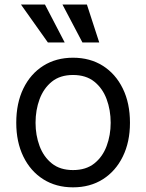

<svg xmlns="http://www.w3.org/2000/svg" viewBox="-20 -804 637 836"><path d="M297.9 11.7Q224.1 11.7 168.5 -23.4Q112.8 -58.6 81.8 -122.1Q50.8 -185.5 50.8 -269.5Q50.8 -355 81.8 -418.7Q112.8 -482.4 168.5 -517.6Q224.1 -552.7 297.9 -552.7Q372.1 -552.7 427.7 -517.6Q483.4 -482.4 514.6 -418.7Q545.9 -355 545.9 -269.5Q545.9 -185.5 514.6 -122.1Q483.4 -58.6 427.7 -23.4Q372.1 11.7 297.9 11.7ZM297.9 -63.5Q354.5 -63.5 390.6 -92.3Q426.8 -121.1 444.3 -168.2Q461.9 -215.3 461.9 -269.5Q461.9 -324.7 444.3 -372.1Q426.8 -419.4 390.6 -448.5Q354.5 -477.5 297.9 -477.5Q241.7 -477.5 205.8 -448.5Q169.9 -419.4 152.3 -372.1Q134.8 -324.7 134.8 -269.5Q134.8 -215.3 152.3 -168.2Q169.9 -121.1 205.8 -92.3Q241.7 -63.5 297.9 -63.5ZM188.5 -619.1 71.3 -784.2H175.8L261.7 -619.1ZM338.9 -619.1 252 -784.2H358.4L412.1 -619.1Z"/></svg>

Font: GitLab Sans
Style: Regular
Weight: 400
Designer: Rasmus Andersson
Foundry: Modifications by GitLab B.V., manufactured by rsms
Version: Version 4.000;git-c8fb6b7